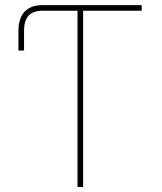

<svg xmlns="http://www.w3.org/2000/svg" viewBox="-20 -748 649 768"><path d="M151.4 -705.1H290V0H312.5V-705.1H546.9V-727.5H149.4C87.4 -727.5 53.7 -691.4 53.7 -625V-545.9H76.2V-625C76.2 -679.7 100.1 -705.1 151.4 -705.1Z"/></svg>

Font: Raveo Thin
Style: Regular
Weight: 100
Designer: Jakub Foglar, Rasmus Andersson (Inter)
Foundry: Jakubfoglar.com
Version: Version 1.100;Glyphs 3.2.3 (3260)